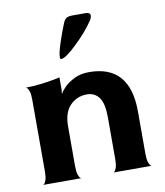

<svg xmlns="http://www.w3.org/2000/svg" viewBox="-84 -819 767 890"><g transform="rotate(-10 299.5 -374.5)"><path d="M397 -60V-256Q397 -322 376.5 -350Q356 -378 319 -378Q272 -378 240 -345Q208 -312 208 -247V-60Q208 -34 212.5 -20.5Q217 -7 222.5 -2.5Q228 2 228 0H46Q46 2 51.5 -2.5Q57 -7 61.5 -20.5Q66 -34 66 -60V-398Q66 -424 61.5 -437Q57 -450 51.5 -455Q46 -460 46 -458Q82 -458 118 -462.5Q154 -467 178 -471.5Q202 -476 208 -478V-417L206 -404L208 -402Q212 -412 229.5 -430Q247 -448 277 -463Q307 -478 347 -478Q539 -478 539 -259V-60Q539 -34 543.5 -20.5Q548 -7 553.5 -2.5Q559 2 559 0H377Q377 2 382.5 -2.5Q388 -7 392.5 -20.5Q397 -34 397 -60ZM401 -735Q401 -725 391 -710Q360 -664 306 -612Q252 -560 231 -560Q226 -560 226 -570Q226 -589 241 -635Q256 -681 272 -720Q279 -738 288.5 -744Q298 -750 318 -750H379Q401 -750 401 -735Z"/></g></svg>

Font: Red Rose Bold
Style: Regular
Weight: 700
Designer: jaikishan Patel
Version: Version 1.000